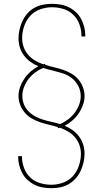

<svg xmlns="http://www.w3.org/2000/svg" viewBox="-20 -843 540 1006"><path d="M249 143Q226 143 203.5 139Q181 135 161 125Q141 115 124 99.5Q107 84 96.5 64Q86 44 80.5 22Q75 0 75 -23Q75 -24 75 -24.5Q75 -25 75 -25H95Q95 -25 95 -24.5Q95 -24 95 -23Q95 7 105.5 36Q116 65 137.5 86Q159 107 189 116Q219 125 249 125Q280 125 310.5 114Q341 103 362 79.5Q383 56 393.5 25Q404 -6 404 -37Q404 -61 396 -83.5Q388 -106 372.5 -124Q357 -142 336.5 -154Q316 -166 294 -174Q291 -173 289 -172.5Q287 -172 285 -171L282 -177Q260 -184 236.5 -189.5Q213 -195 190.5 -202.5Q168 -210 147 -222Q126 -234 110.5 -252Q95 -270 86 -293Q77 -316 77 -340Q77 -364 85.5 -387.5Q94 -411 108 -431.5Q122 -452 140.5 -468Q159 -484 181 -496Q159 -505 139.5 -519Q120 -533 105.5 -552.5Q91 -572 84 -595Q77 -618 77 -642Q77 -666 82.5 -689Q88 -712 98 -733.5Q108 -755 124 -773Q140 -791 161 -802.5Q182 -814 205.5 -818.5Q229 -823 252 -823Q275 -823 297.5 -819Q320 -815 340.5 -805Q361 -795 378 -779Q395 -763 405.5 -743Q416 -723 421.5 -700.5Q427 -678 427 -655Q427 -654 427 -653.5Q427 -653 427 -652H407Q407 -653 407 -653.5Q407 -654 407 -655Q407 -685 396.5 -714.5Q386 -744 364 -765.5Q342 -787 312.5 -796Q283 -805 252 -805Q221 -805 190 -794Q159 -783 138 -759.5Q117 -736 106.5 -705.5Q96 -675 96 -643Q96 -619 104 -596.5Q112 -574 127.5 -556Q143 -538 163.5 -526Q184 -514 207 -506Q209 -507 211 -507.5Q213 -508 215 -509L218 -503Q240 -496 263.5 -490.5Q287 -485 309.5 -477.5Q332 -470 353 -458Q374 -446 389.5 -428Q405 -410 414 -387Q423 -364 423 -340Q423 -316 414.5 -292.5Q406 -269 392 -248.5Q378 -228 359.5 -212Q341 -196 319 -184Q341 -175 360.5 -161Q380 -147 394.5 -127.5Q409 -108 416 -85Q423 -62 423 -38Q423 -14 417.5 9Q412 32 402 53.5Q392 75 376 92.5Q360 110 339.5 122Q319 134 295.5 138.5Q272 143 249 143ZM294 -193Q316 -202 336 -217Q356 -232 370.5 -251Q385 -270 394 -293Q403 -316 403 -340Q403 -368 389.5 -393.5Q376 -419 354 -435.5Q332 -452 305 -460Q278 -468 251 -475H250Q239 -478 228 -480.5Q217 -483 206 -487Q184 -478 164 -463Q144 -448 129.5 -429Q115 -410 106 -387Q97 -364 97 -340Q97 -317 105.5 -296Q114 -275 130 -259Q146 -243 166 -232.5Q186 -222 207.5 -215.5Q229 -209 250.5 -204.5Q272 -200 294 -193Z"/></svg>

Font: Iosevka Slab Thin
Style: Regular
Weight: 100
Monospace: yes
Designer: Belleve Invis
Foundry: Belleve Invis
Version: Version 11.1.0; ttfautohint (v1.8.3)